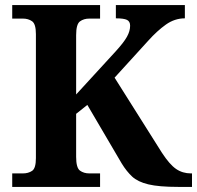

<svg xmlns="http://www.w3.org/2000/svg" viewBox="-20 -734 774 754"><path d="M28 0V-53H70Q91 -53 106 -63Q121 -73 121 -113V-600Q121 -640 106 -650.5Q91 -661 70 -661H28V-714H373V-661H331Q309 -661 294 -650Q279 -639 279 -596V-363L434 -532Q466 -567 478.5 -589.5Q491 -612 491 -633Q491 -650 478.5 -656Q466 -662 435 -662V-714H706V-662Q666 -662 631.5 -637.5Q597 -613 562 -574L430 -429L616 -134Q646 -88 671.5 -70.5Q697 -53 730 -53H734V0H680Q604 0 562.5 -10Q521 -20 499 -40.5Q477 -61 458 -92L323 -322L279 -287V-118Q279 -75 294 -64Q309 -53 331 -53H373V0Z"/></svg>

Font: Noto Serif Yezidi
Style: Bold
Weight: 700
Designer: Dalton Maag Ltd
Foundry: Dalton Maag Ltd
Version: Version 1.001; ttfautohint (v1.8.4.7-5d5b)